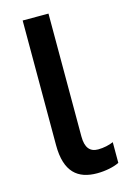

<svg xmlns="http://www.w3.org/2000/svg" viewBox="-113 -768 552 833"><g transform="rotate(-15 163.5 -352.0)"><path d="M217 10C255 10 293 2 317 -10V-103C299 -95 273 -89 248 -89C211 -89 192 -112 192 -162V-714H76V-154C76 -33 131 10 217 10Z"/></g></svg>

Font: Noto Sans UI SemiCondensed Medium
Style: Regular
Weight: 500
Width: 4
Designer: Monotype Design Team
Foundry: Monotype Imaging Inc.
Version: Version 1.901